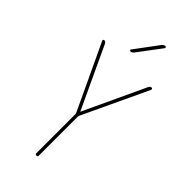

<svg xmlns="http://www.w3.org/2000/svg" viewBox="-291 -1016 1082 1082"><g transform="rotate(45 250.0 -475.0)"><path d="M238.3 -329.1 54.7 -719.7Q52.7 -723.6 54.7 -727.1Q56.6 -730.5 60.5 -730.5Q71.3 -730.5 77.1 -719.7L249 -351.6Q249 -350.6 250 -350.6Q251 -350.6 251 -351.6L422.9 -719.7Q427.7 -729.5 439.5 -730.5Q442.4 -730.5 444.3 -727.1Q446.3 -723.6 445.3 -719.7L261.7 -329.1Q259.8 -323.2 259.8 -320.3V-9.8Q259.8 0 250 0Q240.2 0 240.2 -9.8V-320.3Q240.2 -323.2 238.3 -329.1ZM209 -790Q205.1 -790 203.1 -793.5Q201.2 -796.9 204.1 -799.8L308.6 -940.4Q316.4 -950.2 329.1 -950.2Q332 -950.2 334 -946.8Q335.9 -943.4 334 -940.4L228.5 -799.8Q219.7 -790 209 -790Z"/></g></svg>

Font: Rounded-X Mgen+ 1m thin
Style: Regular
Weight: 100
Designer: [Source Han Sans]
Ryoko NISHIZUKA  (kana & ideographs); Paul D. Hunt (Latin, Greek & Cyrillic); Wenlong ZHANG  (bopomofo
Version: Version 1.059.20150602